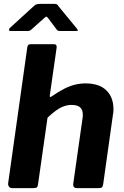

<svg xmlns="http://www.w3.org/2000/svg" viewBox="-20 -970 637 990"><path d="M43 0Q32 0 26.5 -7.5Q21 -15 22 -25L121 -728Q123 -737 127.5 -739.5Q132 -742 139 -742H259Q274 -742 272 -724L237 -480Q235 -465 245 -472Q281 -497 310.5 -512Q340 -527 367 -533.5Q394 -540 421 -540Q491 -540 528 -504.5Q565 -469 565 -407Q565 -400 564.5 -392Q564 -384 562 -376L512 -20Q510 -8 505.5 -4Q501 0 488 0H377Q354 0 358 -25L406 -363Q407 -367 407 -371Q407 -375 407 -379Q407 -404 393 -416.5Q379 -429 349 -429Q327 -429 306.5 -421Q286 -413 266.5 -398.5Q247 -384 225 -363L176 -19Q174 -6 169 -3Q164 0 150 0ZM269 -822 230 -874Q223 -884 219 -884Q215 -884 205 -874L143 -819Q137 -813 132 -811.5Q127 -810 119 -810H35Q27 -810 26.5 -815.5Q26 -821 31 -826L156 -940Q164 -947 171 -948.5Q178 -950 190 -950H262Q272 -950 276.5 -945Q281 -940 284 -935L376 -823Q383 -814 381 -812Q379 -810 369 -810H289Q281 -810 277 -813Q273 -816 269 -822Z"/></svg>

Font: Libre Franklin Thin
Style: Bold Italic
Weight: 700
Italic angle: -8°
Version: Version 3.000